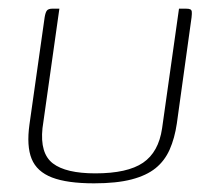

<svg xmlns="http://www.w3.org/2000/svg" viewBox="-20 -419 495 443"><path d="M117 -399 78 -123Q72 -65 102 -42Q132 -19 200 -19Q274 -19 310 -43.5Q346 -68 354 -123L393 -399Q394 -399 396 -399Q398 -399 400.5 -399Q403 -399 405 -399Q407 -399 409 -399Q416 -399 419 -397.5Q422 -396 422.5 -392Q423 -388 422 -379L388 -134Q383 -100 371.5 -74Q360 -48 339 -31Q318 -14 283.5 -5Q249 4 197 4Q135 4 100 -9.5Q65 -23 53 -52.5Q41 -82 48 -132L83 -379Q85 -391 88.5 -395Q92 -399 101 -399Q105 -399 109 -399Q113 -399 117 -399Z"/></svg>

Font: Genos ExtraLight
Style: Italic
Weight: 250
Italic angle: -8°
Designer: Robert E. Leuschke
Foundry: Robert E. Leuschke
Version: Version 1.010